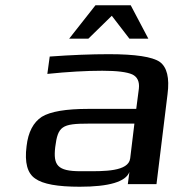

<svg xmlns="http://www.w3.org/2000/svg" viewBox="-20 -700 713 730"><path d="M575 0 617 -342C625 -404 615 -445 587 -465C559 -484 495 -494 394 -494C327 -494 251 -491 169 -485L160 -419C237 -427 308 -431 369 -431C426 -431 463 -426 483 -417C502 -408 511 -390 508 -363L498 -286H316C230 -286 172 -276 139 -256C107 -235 87 -198 81 -144C73 -82 84 -41 114 -21C143 0 199 10 283 10C395 10 458 -9 472 -46L466 0ZM190 -141C200 -220 215 -230 317 -230H491L475 -98C469 -47 373 -49 309 -49H286C198 -49 182 -72 190 -141ZM243 -553H316L405 -640L472 -553H544L477 -680H343Z"/></svg>

Font: Gamestation Extended
Style: Italic
Weight: 400
Width: 7
Designer: Jonas Hecksher
Foundry: Jonas Hecksher, Playtypeª, e-types AS
Version: Version 1.003